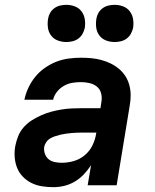

<svg xmlns="http://www.w3.org/2000/svg" viewBox="-20 -767 640 795"><path d="M201 8Q178 8 155 4.5Q132 1 112 -8.5Q92 -18 76 -34Q60 -50 51.5 -70.5Q43 -91 41 -114.5Q39 -138 43 -161Q47 -182 55 -202.5Q63 -223 78 -240Q93 -257 112 -269Q131 -281 151.5 -290Q172 -299 192.5 -304.5Q213 -310 234.5 -313.5Q256 -317 276.5 -318Q297 -319 318 -319H396L400 -346Q403 -364 398.5 -381Q394 -398 381 -408.5Q368 -419 350.5 -423Q333 -427 315 -427Q297 -427 279 -424Q261 -421 244.5 -411.5Q228 -402 216 -387Q204 -372 200 -354H81Q86 -379 97.5 -403.5Q109 -428 126 -449Q143 -470 166 -486Q189 -502 213.5 -511.5Q238 -521 264 -524.5Q290 -528 315 -528Q337 -528 358.5 -526Q380 -524 400 -518.5Q420 -513 438.5 -504Q457 -495 472.5 -482Q488 -469 499 -452Q510 -435 515.5 -414.5Q521 -394 521 -372.5Q521 -351 517 -329L463 0H343L357 -83Q344 -63 327 -45Q310 -27 289.5 -15Q269 -3 246.5 2.5Q224 8 201 8ZM236 -93Q260 -93 285 -100Q310 -107 330.5 -124Q351 -141 362.5 -164.5Q374 -188 378 -213L379 -218H318Q307 -218 296.5 -217.5Q286 -217 275 -216Q264 -215 253 -213.5Q242 -212 231.5 -209.5Q221 -207 210 -203.5Q199 -200 189 -194.5Q179 -189 172 -179Q165 -169 163 -159Q161 -144 166 -130Q171 -116 181.5 -107.5Q192 -99 206.5 -96Q221 -93 236 -93ZM455 -593Q436 -593 419 -599.5Q402 -606 391.5 -620Q381 -634 378.5 -652Q376 -670 379 -689Q381 -702 387.5 -713.5Q394 -725 405 -733Q416 -741 429 -744Q442 -747 455 -747Q473 -747 490 -740.5Q507 -734 517.5 -720Q528 -706 531 -688Q534 -670 531 -651Q528 -638 521.5 -626.5Q515 -615 504 -607Q493 -599 480 -596Q467 -593 455 -593ZM255 -593Q236 -593 219 -599.5Q202 -606 191.5 -620Q181 -634 178.5 -652Q176 -670 179 -689Q181 -702 187.5 -713.5Q194 -725 205 -733Q216 -741 229 -744Q242 -747 255 -747Q273 -747 290 -740.5Q307 -734 317.5 -720Q328 -706 331 -688Q334 -670 331 -651Q328 -638 321.5 -626.5Q315 -615 304 -607Q293 -599 280 -596Q267 -593 255 -593Z"/></svg>

Font: Zed Sans Extended
Style: Bold Italic
Weight: 700
Width: 7
Italic angle: -9°
Designer: Belleve Invis
Foundry: Belleve Invis
Version: Version 1.0.0; ttfautohint (v1.8.4)